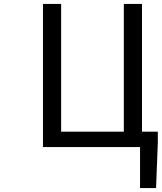

<svg xmlns="http://www.w3.org/2000/svg" viewBox="-20 -753 828 983"><path d="M707 -79H788V-23L779 210H697V0H200V-733H293V-79H614V-733H707Z"/></svg>

Font: Source Han Sans Regular
Style: Regular
Weight: 400
Designer: Ryoko NISHIZUKA  (kana & ideographs); Paul D. Hunt (Latin, Greek & Cyrillic); Wenlong ZHANG  (bopomofo); Sandoll Communi
Foundry: Adobe Systems Incorporated
Version: Version 1.00 January 18, 2024, initial release